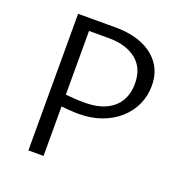

<svg xmlns="http://www.w3.org/2000/svg" viewBox="-121 -763 824 869"><g transform="rotate(20 291.5 -329.0)"><path d="M264 -233Q248 -233 216.5 -235Q185 -237 155 -243V-298Q190 -294 219.5 -292Q249 -290 272 -290Q334 -290 375.5 -309.5Q417 -329 438 -364.5Q459 -400 459 -449Q459 -524 409.5 -563Q360 -602 278 -602H182V0H109V-658H290Q363 -658 417.5 -635.5Q472 -613 503 -570Q534 -527 534 -465Q534 -417 515 -375Q496 -333 460.5 -301Q425 -269 375.5 -251Q326 -233 264 -233Z"/></g></svg>

Font: Ysabeau Office
Style: Regular
Weight: 400
Designer: Christian Thalmann (Catharsis Fonts)
Version: Version 2.001;gftools[0.9.30]; featfreeze: tnum,lnum,ss02